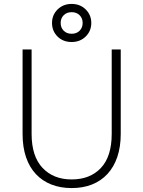

<svg xmlns="http://www.w3.org/2000/svg" viewBox="-20 -952 730 978"><path d="M345 6Q288 6 242 -12Q196 -30 163 -65Q130 -100 112.5 -151.5Q95 -203 95 -270V-700H141V-270Q141 -156 196.5 -97Q252 -38 345 -38Q439 -38 494 -96.5Q549 -155 549 -270V-700H595V-270Q595 -204 577.5 -152.5Q560 -101 527 -65.5Q494 -30 448 -12Q402 6 345 6ZM345 -738Q301 -738 273 -766Q245 -794 245 -835Q245 -876 273.5 -904Q302 -932 345 -932Q388 -932 416.5 -904Q445 -876 445 -835Q445 -794 416.5 -766Q388 -738 345 -738ZM345 -780Q370 -780 385.5 -795.5Q401 -811 401 -835Q401 -859 385.5 -874.5Q370 -890 345 -890Q320 -890 304.5 -874.5Q289 -859 289 -835Q289 -811 304.5 -795.5Q320 -780 345 -780Z"/></svg>

Font: PT Root UI Web Light
Style: Regular
Weight: 300
Designer: Vitaly Kuzmin
Foundry: ParaType Ltd.
Version: Version 1.000W